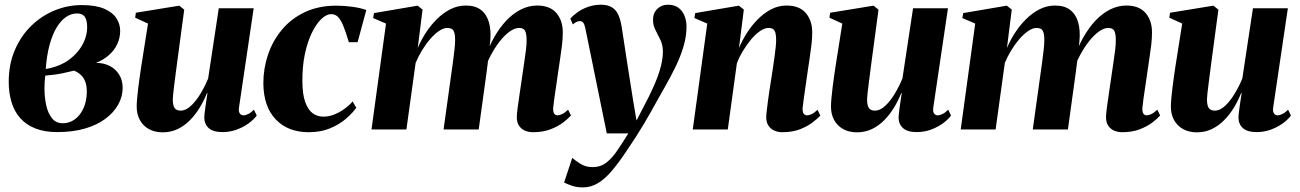

<svg xmlns="http://www.w3.org/2000/svg" viewBox="-20 -549 5510 814"><path d="M223 11Q169 11 129.8 -4.5Q90.5 -20 65.5 -48.5Q40.5 -77 28.8 -116Q17 -155 17 -202Q17 -276.5 42.8 -336.5Q68.5 -396.5 112.2 -439.2Q156 -482 211.5 -504.8Q267 -527.5 326.5 -527.5Q386 -527.5 421.8 -512Q457.5 -496.5 473.5 -471.8Q489.5 -447 489.5 -418.5Q489.5 -388.5 477.2 -362.2Q465 -336 442 -315.5Q419 -295 387 -282.5Q419.5 -282.5 445 -269.5Q470.5 -256.5 485.2 -232.5Q500 -208.5 500 -177Q500 -139.5 481.2 -105.8Q462.5 -72 427 -45.5Q391.5 -19 340.2 -4Q289 11 223 11ZM246.5 -26.5Q274 -26.5 296.8 -42.8Q319.5 -59 333.2 -88.5Q347 -118 348 -157Q348.5 -184.5 341.5 -202.8Q334.5 -221 321.8 -232.2Q309 -243.5 293.5 -249.5Q282 -247 269 -243.8Q256 -240.5 242.5 -237.8Q229 -235 215.5 -233Q205 -232 194.2 -230.8Q183.5 -229.5 172 -228.5Q170.5 -217.5 169.5 -203Q168.5 -188.5 168.5 -174.5Q168.5 -136.5 176 -102.5Q183.5 -68.5 200.5 -47.5Q217.5 -26.5 246.5 -26.5ZM174 -256.5Q196.5 -260 216.5 -267Q236.5 -274 253 -283Q269.5 -292 279.5 -301Q302.5 -319.5 318 -341.2Q333.5 -363 341.5 -386.5Q349.5 -410 349.5 -434Q349.5 -462.5 339.8 -477.2Q330 -492 306.5 -492Q281.5 -492 259.2 -476.5Q237 -461 219.2 -431Q201.5 -401 189.8 -357.2Q178 -313.5 174 -256.5Z M670 12Q635.5 12 610.8 -2Q586 -16 572.8 -40.5Q559.5 -65 559.5 -97Q559.5 -112 561.5 -133Q563.5 -154 566.2 -177.8Q569 -201.5 572.5 -224.2Q576 -247 578.5 -265.5L607.5 -449L553 -474L556 -495L740 -525L761 -508L731 -284Q728.5 -264 725.2 -240Q722 -216 719.2 -193.2Q716.5 -170.5 714.5 -153Q712.5 -135.5 712.5 -128Q712.5 -112 715.5 -101.5Q718.5 -91 725.8 -85.5Q733 -80 746 -80Q768 -80 790 -100.8Q812 -121.5 830.8 -153Q849.5 -184.5 862.5 -216.5L907.5 -514H1055.5L993 -91.5Q991 -75 997 -67.5Q1003 -60 1011.5 -60Q1021 -60 1032.8 -65.8Q1044.5 -71.5 1056.5 -84L1068.5 -59Q1055.5 -41.5 1033.2 -25.5Q1011 -9.5 982.8 0.8Q954.5 11 923 11Q883.5 11 865 -5.8Q846.5 -22.5 846 -50.5Q846 -55.5 847.2 -67Q848.5 -78.5 850.5 -93.2Q852.5 -108 855 -124Q857.5 -140 859.5 -154L857.5 -154.5Q845 -123 827 -93.2Q809 -63.5 785.8 -39.8Q762.5 -16 733.5 -2Q704.5 12 670 12Z M1288.5 11.5Q1200.5 11.5 1148.8 -43Q1097 -97.5 1096.5 -196.5Q1096.5 -258 1116 -316.5Q1135.5 -375 1174.5 -422.2Q1213.5 -469.5 1271.8 -497.2Q1330 -525 1406.5 -525Q1435.5 -525 1471.5 -520.5Q1507.5 -516 1533 -506.5L1496 -370H1459Q1446 -413.5 1435.5 -439.2Q1425 -465 1413.2 -477Q1401.5 -489 1384.5 -489Q1363.5 -489 1341.8 -468Q1320 -447 1301.8 -409.2Q1283.5 -371.5 1272.5 -319.5Q1261.5 -267.5 1262 -205Q1262 -151 1273.5 -117.8Q1285 -84.5 1304.8 -69.5Q1324.5 -54.5 1350.5 -54.5Q1375 -54.5 1398.8 -64.2Q1422.5 -74 1442.2 -88.8Q1462 -103.5 1475 -119L1490.5 -92Q1473.5 -68.5 1445.8 -44.8Q1418 -21 1379 -4.8Q1340 11.5 1288.5 11.5Z M1771.5 -508.5 1751 -345.5Q1764 -376.5 1784 -408Q1804 -439.5 1830.5 -466.2Q1857 -493 1888.2 -509.2Q1919.5 -525.5 1955 -525.5Q1995 -525.5 2019 -507Q2043 -488.5 2052.8 -454.8Q2062.5 -421 2058.5 -375.5Q2057.5 -368 2056.2 -356.2Q2055 -344.5 2053 -331.8Q2051 -319 2049 -308.5L2033 -292.5Q2049.5 -345.5 2073.5 -388.2Q2097.5 -431 2126.5 -461.8Q2155.5 -492.5 2188.8 -509Q2222 -525.5 2257.5 -525.5Q2311.5 -525.5 2338.8 -493.8Q2366 -462 2366 -412Q2366 -386.5 2362.8 -358.8Q2359.5 -331 2355 -302Q2350.5 -273 2346.5 -244.5Q2343 -218.5 2338.5 -189Q2334 -159.5 2330.2 -133Q2326.5 -106.5 2325 -89.5Q2325 -72 2330.5 -66Q2336 -60 2343.5 -60Q2352 -60 2363.5 -65.5Q2375 -71 2388.5 -84L2400.5 -59.5Q2389.5 -46.5 2368 -30Q2346.5 -13.5 2314.5 -1Q2282.5 11.5 2239.5 11.5Q2220.5 11.5 2204.8 4.5Q2189 -2.5 2180 -16.8Q2171 -31 2171 -52.5Q2171 -65 2174.8 -93.8Q2178.5 -122.5 2183.8 -156.5Q2189 -190.5 2193 -219.5Q2197.5 -251.5 2202.2 -282.2Q2207 -313 2210 -338.5Q2213 -364 2212.5 -379.5Q2212.5 -406 2206.2 -418.2Q2200 -430.5 2180.5 -430.5Q2162.5 -430.5 2141.2 -415.5Q2120 -400.5 2099.2 -374.2Q2078.5 -348 2060.5 -314.2Q2042.5 -280.5 2031 -243.5L2054 -333.5Q2052 -315 2050.2 -301Q2048.5 -287 2046.8 -272.8Q2045 -258.5 2042.5 -239.5L2009.5 0H1860.5L1891 -219Q1895.5 -251.5 1899.8 -282.2Q1904 -313 1906.8 -338.2Q1909.5 -363.5 1909.5 -379Q1909.5 -406.5 1903 -418.5Q1896.5 -430.5 1876.5 -430.5Q1860 -430.5 1841 -417.5Q1822 -404.5 1803.2 -382.8Q1784.5 -361 1768.5 -334.5Q1752.5 -308 1742 -282L1703 0H1555L1616.5 -449L1562 -472.5L1565.5 -493.5L1750.5 -525Z M2461.5 -429.5Q2458 -446.5 2452.5 -453Q2447 -459.5 2439 -459.5Q2431 -459.5 2424 -456Q2417 -452.5 2408.5 -445.5L2398 -470Q2410.5 -484.5 2429.8 -498Q2449 -511.5 2474 -520.2Q2499 -529 2528.5 -529Q2556.5 -529 2574 -518.2Q2591.5 -507.5 2601 -487Q2610.5 -466.5 2615.5 -436Q2620 -407.5 2625.8 -369.2Q2631.5 -331 2638.2 -288Q2645 -245 2651.5 -203.2Q2658 -161.5 2663.5 -127L2678.5 -38L2729 -135.5Q2744.5 -167 2756.2 -194.2Q2768 -221.5 2775.5 -245.5Q2783 -269.5 2786.8 -290.8Q2790.5 -312 2790.5 -331Q2790 -359 2779.5 -380.5Q2769 -402 2758.8 -422Q2748.5 -442 2748.5 -465Q2748.5 -493.5 2766.5 -511.2Q2784.5 -529 2811.5 -529Q2840 -529 2857.2 -515.5Q2874.5 -502 2882.5 -480.8Q2890.5 -459.5 2890.5 -436Q2890.5 -395.5 2878.2 -353.5Q2866 -311.5 2845 -268Q2824 -224.5 2798 -179Q2782 -151 2767.5 -125Q2753 -99 2738.8 -73.5Q2724.5 -48 2708.8 -21.8Q2693 4.5 2674.8 33Q2656.5 61.5 2634 94.5Q2604 139.5 2575.2 173.8Q2546.5 208 2516.2 226.8Q2486 245.5 2451 245.5Q2426.5 245.5 2407.2 239.2Q2388 233 2371.5 225L2406 120.5Q2416.5 129.5 2439.2 144.5Q2462 159.5 2491.5 159.5Q2526.5 159.5 2551 140.2Q2575.5 121 2597.2 88.8Q2619 56.5 2644 16.5H2552.5Z M3113 -345.5Q3126 -376.5 3145.8 -408Q3165.5 -439.5 3191.8 -466.2Q3218 -493 3248.8 -509.2Q3279.5 -525.5 3315 -525.5Q3369 -525.5 3396.2 -493.8Q3423.5 -462 3423.5 -412Q3423.5 -386.5 3420.2 -358.8Q3417 -331 3412.5 -302Q3408 -273 3404 -244.5Q3400.5 -218.5 3396 -189Q3391.5 -159.5 3388 -133Q3384.5 -106.5 3382.5 -89.5Q3382.5 -72 3388.2 -66Q3394 -60 3401 -60Q3409.5 -60 3421 -65.2Q3432.5 -70.5 3446 -83.5L3458 -59Q3446.5 -46.5 3425 -30Q3403.5 -13.5 3371.8 -1Q3340 11.5 3296.5 11.5Q3278 11.5 3262.5 4.5Q3247 -2.5 3237.8 -16.5Q3228.5 -30.5 3228.5 -52.5Q3228.5 -62 3230.8 -81Q3233 -100 3236.2 -124Q3239.5 -148 3243.2 -173Q3247 -198 3250.5 -219Q3254 -243.5 3257.8 -267Q3261.5 -290.5 3264.2 -311.8Q3267 -333 3268.8 -350.5Q3270.5 -368 3270.5 -379.5Q3270.5 -397 3267.8 -408.5Q3265 -420 3258 -425.2Q3251 -430.5 3238 -430.5Q3221.5 -430.5 3202.2 -417.2Q3183 -404 3164.5 -382Q3146 -360 3130 -333.5Q3114 -307 3104 -280.5L3065.5 0H2917L2978.5 -449L2924 -472.5L2927.5 -493.5L3112.5 -525L3133.5 -508.5Z M3613.5 12Q3579 12 3554.2 -2Q3529.5 -16 3516.2 -40.5Q3503 -65 3503 -97Q3503 -112 3505 -133Q3507 -154 3509.8 -177.8Q3512.5 -201.5 3516 -224.2Q3519.5 -247 3522 -265.5L3551 -449L3496.5 -474L3499.5 -495L3683.5 -525L3704.5 -508L3674.5 -284Q3672 -264 3668.8 -240Q3665.5 -216 3662.8 -193.2Q3660 -170.5 3658 -153Q3656 -135.5 3656 -128Q3656 -112 3659 -101.5Q3662 -91 3669.2 -85.5Q3676.5 -80 3689.5 -80Q3711.5 -80 3733.5 -100.8Q3755.5 -121.5 3774.2 -153Q3793 -184.5 3806 -216.5L3851 -514H3999L3936.5 -91.5Q3934.5 -75 3940.5 -67.5Q3946.5 -60 3955 -60Q3964.5 -60 3976.2 -65.8Q3988 -71.5 4000 -84L4012 -59Q3999 -41.5 3976.8 -25.5Q3954.5 -9.5 3926.2 0.8Q3898 11 3866.5 11Q3827 11 3808.5 -5.8Q3790 -22.5 3789.5 -50.5Q3789.5 -55.5 3790.8 -67Q3792 -78.5 3794 -93.2Q3796 -108 3798.5 -124Q3801 -140 3803 -154L3801 -154.5Q3788.5 -123 3770.5 -93.2Q3752.5 -63.5 3729.2 -39.8Q3706 -16 3677 -2Q3648 12 3613.5 12Z M4269.5 -508.5 4249 -345.5Q4262 -376.5 4282 -408Q4302 -439.5 4328.5 -466.2Q4355 -493 4386.2 -509.2Q4417.5 -525.5 4453 -525.5Q4493 -525.5 4517 -507Q4541 -488.5 4550.8 -454.8Q4560.5 -421 4556.5 -375.5Q4555.5 -368 4554.2 -356.2Q4553 -344.5 4551 -331.8Q4549 -319 4547 -308.5L4531 -292.5Q4547.5 -345.5 4571.5 -388.2Q4595.5 -431 4624.5 -461.8Q4653.5 -492.5 4686.8 -509Q4720 -525.5 4755.5 -525.5Q4809.5 -525.5 4836.8 -493.8Q4864 -462 4864 -412Q4864 -386.5 4860.8 -358.8Q4857.5 -331 4853 -302Q4848.5 -273 4844.5 -244.5Q4841 -218.5 4836.5 -189Q4832 -159.5 4828.2 -133Q4824.5 -106.5 4823 -89.5Q4823 -72 4828.5 -66Q4834 -60 4841.5 -60Q4850 -60 4861.5 -65.5Q4873 -71 4886.5 -84L4898.5 -59.5Q4887.5 -46.5 4866 -30Q4844.5 -13.5 4812.5 -1Q4780.5 11.5 4737.5 11.5Q4718.5 11.5 4702.8 4.5Q4687 -2.5 4678 -16.8Q4669 -31 4669 -52.5Q4669 -65 4672.8 -93.8Q4676.5 -122.5 4681.8 -156.5Q4687 -190.5 4691 -219.5Q4695.5 -251.5 4700.2 -282.2Q4705 -313 4708 -338.5Q4711 -364 4710.5 -379.5Q4710.5 -406 4704.2 -418.2Q4698 -430.5 4678.5 -430.5Q4660.5 -430.5 4639.2 -415.5Q4618 -400.5 4597.2 -374.2Q4576.5 -348 4558.5 -314.2Q4540.5 -280.5 4529 -243.5L4552 -333.5Q4550 -315 4548.2 -301Q4546.5 -287 4544.8 -272.8Q4543 -258.5 4540.5 -239.5L4507.5 0H4358.5L4389 -219Q4393.5 -251.5 4397.8 -282.2Q4402 -313 4404.8 -338.2Q4407.5 -363.5 4407.5 -379Q4407.5 -406.5 4401 -418.5Q4394.5 -430.5 4374.5 -430.5Q4358 -430.5 4339 -417.5Q4320 -404.5 4301.2 -382.8Q4282.5 -361 4266.5 -334.5Q4250.5 -308 4240 -282L4201 0H4053L4114.5 -449L4060 -472.5L4063.5 -493.5L4248.5 -525Z M5054.5 12Q5020 12 4995.2 -2Q4970.5 -16 4957.2 -40.5Q4944 -65 4944 -97Q4944 -112 4946 -133Q4948 -154 4950.8 -177.8Q4953.5 -201.5 4957 -224.2Q4960.5 -247 4963 -265.5L4992 -449L4937.5 -474L4940.5 -495L5124.5 -525L5145.5 -508L5115.5 -284Q5113 -264 5109.8 -240Q5106.5 -216 5103.8 -193.2Q5101 -170.5 5099 -153Q5097 -135.5 5097 -128Q5097 -112 5100 -101.5Q5103 -91 5110.2 -85.5Q5117.5 -80 5130.5 -80Q5152.5 -80 5174.5 -100.8Q5196.5 -121.5 5215.2 -153Q5234 -184.5 5247 -216.5L5292 -514H5440L5377.5 -91.5Q5375.5 -75 5381.5 -67.5Q5387.5 -60 5396 -60Q5405.5 -60 5417.2 -65.8Q5429 -71.5 5441 -84L5453 -59Q5440 -41.5 5417.8 -25.5Q5395.5 -9.5 5367.2 0.8Q5339 11 5307.5 11Q5268 11 5249.5 -5.8Q5231 -22.5 5230.5 -50.5Q5230.5 -55.5 5231.8 -67Q5233 -78.5 5235 -93.2Q5237 -108 5239.5 -124Q5242 -140 5244 -154L5242 -154.5Q5229.5 -123 5211.5 -93.2Q5193.5 -63.5 5170.2 -39.8Q5147 -16 5118 -2Q5089 12 5054.5 12Z"/></svg>

Font: Merriweather 120pt ExtraBold
Style: Italic
Weight: 800
Italic angle: -7.8°
Version: Version 2.101